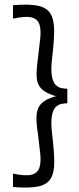

<svg xmlns="http://www.w3.org/2000/svg" viewBox="-20 -626 349 844"><path d="M37 196V137Q92 149 118.5 142Q145 135 153 111.5Q161 88 157 51Q153 14 147 -36Q139 -84 140.5 -117Q142 -150 161.5 -170.5Q181 -191 226 -203Q181 -216 161.5 -236.5Q142 -257 141 -290.5Q140 -324 147 -372Q153 -421 157 -458.5Q161 -496 153 -519.5Q145 -543 118.5 -549.5Q92 -556 37 -544V-603Q107 -609 146 -601Q185 -593 201.5 -566.5Q218 -540 218 -492Q218 -444 209 -370Q203 -320 208 -292Q213 -264 225 -252.5Q237 -241 251 -238.5Q265 -236 276 -236V-172Q265 -172 251 -169.5Q237 -167 225 -155.5Q213 -144 208 -116Q203 -88 209 -38Q218 36 218.5 84.5Q219 133 202.5 159.5Q186 186 146.5 194Q107 202 37 196Z"/></svg>

Font: Darker Grotesque Medium
Style: Regular
Weight: 500
Designer: Gabriel Lam
Foundry: TypeRant
Version: Version 1.000;gftools[0.9.28]